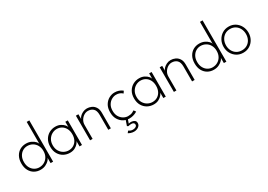

<svg xmlns="http://www.w3.org/2000/svg" viewBox="8 -1625 3865 2773"><g transform="rotate(-30 1940.5 -239.0)"><path d="M244.5 12Q189.5 12 144.5 -13.2Q99.5 -38.5 72.8 -87.2Q46 -136 46 -205Q46 -274 72.8 -322.8Q99.5 -371.5 144.5 -397Q189.5 -422.5 244.5 -422.5Q293.5 -422.5 331 -404.2Q368.5 -386 390.2 -362.2Q412 -338.5 413.5 -321.5V-688H457V0H415V-89Q413 -73.5 391 -49.5Q369 -25.5 331.2 -6.8Q293.5 12 244.5 12ZM245.5 -27.5Q291.5 -27.5 329.8 -49Q368 -70.5 390.8 -110.5Q413.5 -150.5 413.5 -205Q413.5 -259.5 390.8 -299.5Q368 -339.5 329.8 -361.2Q291.5 -383 245.5 -383Q204.5 -383 168.5 -361.8Q132.5 -340.5 110.5 -300.5Q88.5 -260.5 88.5 -205Q88.5 -149.5 110.5 -109.5Q132.5 -69.5 168.5 -48.5Q204.5 -27.5 245.5 -27.5Z M897.5 0V-89Q894.5 -75.5 874.5 -51Q854.5 -26.5 819 -7.2Q783.5 12 734.5 12Q679.5 12 632.5 -13.2Q585.5 -38.5 556.8 -87.2Q528 -136 528 -205Q528 -274 556.8 -322.8Q585.5 -371.5 632.5 -397Q679.5 -422.5 734.5 -422.5Q783 -422.5 818.8 -403.8Q854.5 -385 875 -361.2Q895.5 -337.5 897.5 -321.5V-410.5H938.5V0ZM570 -205Q570 -149.5 594 -109.5Q618 -69.5 656 -48.5Q694 -27.5 735.5 -27.5Q781.5 -27.5 817.5 -49Q853.5 -70.5 874.5 -110.5Q895.5 -150.5 895.5 -205Q895.5 -259.5 874.5 -299.5Q853.5 -339.5 817.5 -361.2Q781.5 -383 735.5 -383Q694 -383 656 -361.8Q618 -340.5 594 -300.5Q570 -260.5 570 -205Z M1262 -422.5Q1300 -422.5 1336.5 -406Q1373 -389.5 1396.5 -353.5Q1420 -317.5 1420 -260V0H1377V-248.5Q1377 -321.5 1343 -352.8Q1309 -384 1257 -384Q1222 -384 1189.8 -363.8Q1157.5 -343.5 1136.5 -308.8Q1115.5 -274 1115.5 -231V0H1073.5V-410.5H1115.5V-328.5Q1118.5 -346.5 1139 -368.5Q1159.5 -390.5 1191.8 -406.5Q1224 -422.5 1262 -422.5Z M1725.5 -27.5Q1771.5 -27.5 1799.2 -41.8Q1827 -56 1833 -61L1857 -27Q1853.5 -24 1835.2 -14.5Q1817 -5 1787.8 3.5Q1758.5 12 1721.5 12Q1675.5 12 1630.5 -12Q1585.5 -36 1555.8 -84.5Q1526 -133 1526 -205.5Q1526 -278.5 1555.8 -326.5Q1585.5 -374.5 1630.5 -398.5Q1675.5 -422.5 1721.5 -422.5Q1758.5 -422.5 1786.5 -413.2Q1814.5 -404 1832 -393Q1849.5 -382 1853.5 -377.5L1830.5 -343Q1826 -347.5 1813 -357.2Q1800 -367 1778.2 -375Q1756.5 -383 1725.5 -383Q1688 -383 1651.5 -362.5Q1615 -342 1591.2 -302.5Q1567.5 -263 1567.5 -205.5Q1567.5 -148 1591.2 -108.2Q1615 -68.5 1651.5 -48Q1688 -27.5 1725.5 -27.5ZM1689 210Q1659.5 210 1633.5 200.8Q1607.5 191.5 1595 183L1619 153.5Q1628.5 161 1647.5 168.8Q1666.5 176.5 1688 176.5Q1716.5 176.5 1736.2 164.2Q1756 152 1756 131.5Q1756 111.5 1742.2 102Q1728.5 92.5 1706 92.5Q1690.5 92.5 1676.8 94.8Q1663 97 1656 99.5L1636.5 88.5L1674.5 -21L1704.5 -6.5L1677.5 70.5Q1699 63.5 1726.5 66Q1754 68.5 1774.5 82.8Q1795 97 1795 126Q1795 154 1778.8 172.8Q1762.5 191.5 1738 200.8Q1713.5 210 1689 210Z M2295 0V-89Q2292 -75.5 2272 -51Q2252 -26.5 2216.5 -7.2Q2181 12 2132 12Q2077 12 2030 -13.2Q1983 -38.5 1954.2 -87.2Q1925.5 -136 1925.5 -205Q1925.5 -274 1954.2 -322.8Q1983 -371.5 2030 -397Q2077 -422.5 2132 -422.5Q2180.5 -422.5 2216.2 -403.8Q2252 -385 2272.5 -361.2Q2293 -337.5 2295 -321.5V-410.5H2336V0ZM1967.5 -205Q1967.5 -149.5 1991.5 -109.5Q2015.5 -69.5 2053.5 -48.5Q2091.5 -27.5 2133 -27.5Q2179 -27.5 2215 -49Q2251 -70.5 2272 -110.5Q2293 -150.5 2293 -205Q2293 -259.5 2272 -299.5Q2251 -339.5 2215 -361.2Q2179 -383 2133 -383Q2091.5 -383 2053.5 -361.8Q2015.5 -340.5 1991.5 -300.5Q1967.5 -260.5 1967.5 -205Z M2659.5 -422.5Q2697.5 -422.5 2734 -406Q2770.5 -389.5 2794 -353.5Q2817.5 -317.5 2817.5 -260V0H2774.5V-248.5Q2774.5 -321.5 2740.5 -352.8Q2706.5 -384 2654.5 -384Q2619.5 -384 2587.2 -363.8Q2555 -343.5 2534 -308.8Q2513 -274 2513 -231V0H2471V-410.5H2513V-328.5Q2516 -346.5 2536.5 -368.5Q2557 -390.5 2589.2 -406.5Q2621.5 -422.5 2659.5 -422.5Z M3134 12Q3079 12 3034 -13.2Q2989 -38.5 2962.2 -87.2Q2935.5 -136 2935.5 -205Q2935.5 -274 2962.2 -322.8Q2989 -371.5 3034 -397Q3079 -422.5 3134 -422.5Q3183 -422.5 3220.5 -404.2Q3258 -386 3279.8 -362.2Q3301.5 -338.5 3303 -321.5V-688H3346.5V0H3304.5V-89Q3302.5 -73.5 3280.5 -49.5Q3258.5 -25.5 3220.8 -6.8Q3183 12 3134 12ZM3135 -27.5Q3181 -27.5 3219.2 -49Q3257.5 -70.5 3280.2 -110.5Q3303 -150.5 3303 -205Q3303 -259.5 3280.2 -299.5Q3257.5 -339.5 3219.2 -361.2Q3181 -383 3135 -383Q3094 -383 3058 -361.8Q3022 -340.5 3000 -300.5Q2978 -260.5 2978 -205Q2978 -149.5 3000 -109.5Q3022 -69.5 3058 -48.5Q3094 -27.5 3135 -27.5Z M3626 12Q3565 12 3518.2 -17Q3471.5 -46 3444.5 -95Q3417.5 -144 3417.5 -204Q3417.5 -264 3444.5 -313.8Q3471.5 -363.5 3518.2 -393Q3565 -422.5 3626 -422.5Q3686.5 -422.5 3733.2 -393Q3780 -363.5 3806.5 -313.8Q3833 -264 3833 -204Q3833 -144 3806.5 -95Q3780 -46 3733.2 -17Q3686.5 12 3626 12ZM3626 -28Q3675.5 -28 3713 -51Q3750.5 -74 3771 -114Q3791.5 -154 3791.5 -204Q3791.5 -254 3771 -294.5Q3750.5 -335 3713 -358.8Q3675.5 -382.5 3626 -382.5Q3576 -382.5 3538.5 -358.8Q3501 -335 3480 -294.5Q3459 -254 3459 -204Q3459 -154 3480 -114Q3501 -74 3538.5 -51Q3576 -28 3626 -28Z"/></g></svg>

Font: League Spartan Thin ExtraLight
Style: Regular
Weight: 250
Version: Version 2.002